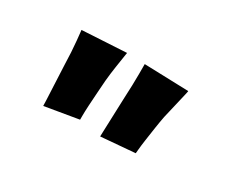

<svg xmlns="http://www.w3.org/2000/svg" viewBox="-50 -832 560 470"><g transform="rotate(30 229.5 -596.5)"><path d="M249 -494Q249 -493 249.5 -509Q250 -525 251 -551Q252 -577 253 -606Q255 -644 255 -674Q255 -704 255 -702L380 -698Q381 -699 378 -686.5Q375 -674 370.5 -654.5Q366 -635 361 -614Q358 -599 355 -579Q352 -559 349.5 -541.5Q347 -524 346 -512.5Q345 -501 345 -502ZM91 -489Q91 -488 90.5 -504.5Q90 -521 88.5 -547Q87 -573 86 -601Q85 -639 82 -669Q79 -699 79 -697L204 -704Q204 -705 202 -692Q200 -679 197 -659.5Q194 -640 192 -619Q191 -604 189.5 -584Q188 -564 187 -545.5Q186 -527 186 -515.5Q186 -504 186 -505Z"/></g></svg>

Font: Truculenta ExtraBold
Style: Regular
Weight: 800
Version: Version 1.002